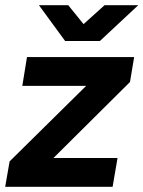

<svg xmlns="http://www.w3.org/2000/svg" viewBox="-31 -720 553 740"><path d="M6 -98 301 -389H55L73 -500H486L470 -404L175 -111H422L403 0H-11ZM119 -700H232L291 -627L372 -700H502L354 -562H220Z"/></svg>

Font: Oak Sans
Style: Bold Italic
Weight: 700
Italic angle: -9.5°
Foundry: Erik Kennedy, Walven
Version: Version 1.000